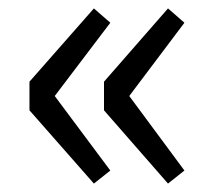

<svg xmlns="http://www.w3.org/2000/svg" viewBox="-20 -510 519 456"><path d="M50 -248V-316L203 -490L242 -456L110 -282L242 -105L203 -74ZM227 -248V-316L379 -490L418 -456L287 -282L418 -105L379 -74Z"/></svg>

Font: Noto Sans Tobesmart edit
Style: Regular
Weight: 400
Designer: Ryoko NISHIZUKA  (kana & ideographs); Paul D. Hunt (Latin, Greek & Cyrillic); Wenlong ZHANG  (bopomofo); Sandoll Communi
Foundry: Adobe Systems Incorporated
Version: Version 1.005 Oct 7, 2021